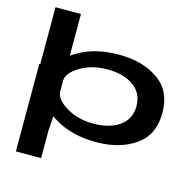

<svg xmlns="http://www.w3.org/2000/svg" viewBox="-135 -925 1291 1265"><g transform="rotate(15 511.0 -292.5)"><path d="M82.5 200H254.5V-397H82.5ZM89 0H256L262.5 -120.5V-785H89ZM577.5 4.5Q735.5 4.5 842.5 -69.2Q949.5 -143 949.5 -294Q949.5 -445 842.5 -518.2Q735.5 -591.5 577.5 -591.5Q415 -591.5 303 -526.2Q191 -461 191 -417.5L262.5 -330Q262.5 -383 341.8 -430.5Q421 -478 526.5 -478Q638 -478 705.5 -429.5Q773 -381 773 -293Q773 -205.5 705.5 -157Q638 -108.5 526.5 -108.5Q421 -108.5 341.8 -156.5Q262.5 -204.5 262.5 -257.5L191 -169Q191 -125.5 303 -60.5Q415 4.5 577.5 4.5Z"/></g></svg>

Font: Anybody ExtraExpanded SemiBold
Style: Regular
Weight: 600
Width: 8
Version: Version 1.113;gftools[0.9.25]